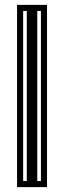

<svg xmlns="http://www.w3.org/2000/svg" viewBox="-20 -706 263 788"><path d="M50 -686V62H173V-686ZM75 -661H148V37H75ZM90 -661V37H133V-661Z"/></svg>

Font: Tape
Style: Regular
Weight: 500
Foundry: Cannot Into Space Fonts
Version: Version 0.97